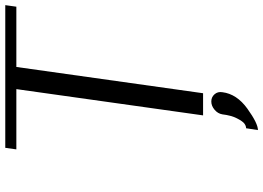

<svg xmlns="http://www.w3.org/2000/svg" viewBox="-155 -635 998 728"><g transform="rotate(-90 344.0 -271.0)"><path d="M688.5 -750 682.6 -708H454.1L354.5 0H270.5L370.1 -708H141.6L147.5 -750ZM358.4 73.2Q351.6 127.9 295.9 168Q240.2 208 214.8 208L221.7 163.1Q230.5 163.1 239.3 156.7Q248 150.4 259.3 128.4Q270.5 106.4 274.4 73.2Q277.3 55.7 292 43.5Q306.6 31.2 323.2 31.2Q339.8 31.2 350.6 43.5Q361.3 55.7 358.4 73.2Z"/></g></svg>

Font: okolaks
Style: RegularItalic
Weight: 500
Italic angle: -8°
Version: Version 000.6.0